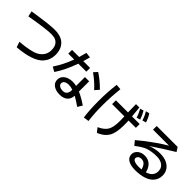

<svg xmlns="http://www.w3.org/2000/svg" viewBox="224 -2175 3551 3551"><g transform="rotate(45 2000.0 -399.0)"><path d="M49.8 -663.1Q455.6 -727.1 594.2 -727.1Q748 -727.1 833 -656.2Q933.6 -572.3 933.6 -405.8Q933.6 -275.9 849.6 -179.2Q721.7 -31.7 324.7 1L287.6 -106.9Q555.7 -128.4 668 -183.6Q728 -213.4 766.6 -261.7Q818.8 -327.1 818.8 -413.1Q818.8 -518.6 770 -568.8Q745.1 -594.2 715.8 -606.9Q674.8 -625 598.6 -625Q474.1 -625 72.8 -556.2Z M1606.9 -502H1717.8V-233.9Q1832 -183.6 1951.7 -101.1L1895.5 -9.8Q1811.5 -71.3 1717.8 -124Q1712.4 -37.6 1661.6 8.8Q1605 60.1 1502.9 60.1Q1404.3 60.1 1340.3 15.1Q1277.8 -29.3 1277.8 -108.9Q1277.8 -192.4 1356.4 -242.7Q1417.5 -281.7 1512.7 -281.7Q1557.1 -281.7 1606.9 -271ZM1606.9 -170.9Q1548.8 -190.9 1497.1 -190.9Q1446.3 -190.9 1415.5 -172.9Q1376 -149.4 1376 -110.4Q1376 -62.5 1432.6 -40.5Q1460.9 -29.8 1500.5 -29.8Q1564 -29.8 1591.8 -83.5Q1606.9 -112.3 1606.9 -150.9ZM1083 -689H1269.5Q1294.4 -773.4 1309.6 -837.9L1416.5 -824.7Q1397 -752.9 1376.5 -689H1554.7V-590.8H1344.7Q1257.3 -340.3 1139.6 -167L1048.8 -218.8Q1160.2 -383.8 1236.8 -590.8H1083ZM1898.4 -451.2Q1790 -571.8 1649.4 -670.9L1713.9 -741.2Q1853.5 -650.9 1968.8 -530.8Z M2628.9 -815.9H2716.8L2737.8 -603H2937V-503.9H2746.1L2748 -415Q2748.5 -391.1 2748.5 -381.8Q2748.5 -180.2 2689 -82.5Q2642.1 -4.9 2552.7 43.5Q2528.3 56.6 2493.2 72.3L2426.8 -11.7Q2547.9 -66.4 2594.2 -145Q2639.6 -221.7 2639.6 -384.8Q2639.6 -389.2 2639.2 -419.9L2636.7 -503.9H2315.9V-603H2632.8ZM2120.6 41Q2096.7 -143.1 2096.7 -361.8Q2096.7 -593.8 2124 -815.9L2230 -806.2Q2204.6 -574.2 2204.6 -364.3Q2204.6 -150.9 2228 25.9ZM2813 -647Q2791 -725.1 2742.7 -811L2812 -830.1Q2858.4 -750.5 2885.7 -668ZM2925.8 -686Q2898.4 -778.3 2850.6 -852.1L2922.9 -870.1Q2970.2 -797.4 2999 -707Z M3185.1 -800.8H3732.9L3785.2 -719.7Q3531.2 -564.5 3345.2 -437.5Q3465.3 -487.8 3586.4 -487.8Q3695.3 -487.8 3768.1 -453.1Q3835.4 -420.9 3873 -365.2Q3912.1 -306.2 3912.1 -229.5Q3912.1 -122.1 3838.9 -49.8Q3788.6 0.5 3710 26.4Q3606.9 60.1 3484.4 60.1Q3343.3 60.1 3276.4 7.8Q3224.1 -33.2 3224.1 -103Q3224.1 -155.8 3262.2 -196.8Q3319.8 -258.8 3418 -258.8Q3522 -258.8 3584.5 -189Q3629.9 -138.2 3649.9 -52.7Q3800.3 -100.6 3800.3 -229.5Q3800.3 -327.1 3718.8 -373.5Q3664.1 -404.8 3580.1 -404.8Q3454.6 -404.8 3353.5 -370.1Q3278.8 -344.7 3152.8 -247.6L3084 -330.6Q3219.7 -447.8 3393.1 -568.4Q3512.7 -651.4 3604 -704.6H3185.1ZM3555.2 -33.7Q3520.5 -171.9 3418.9 -171.9Q3362.8 -171.9 3337.9 -136.2Q3326.2 -120.1 3326.2 -101.6Q3326.2 -63 3380.9 -43.5Q3420.4 -29.8 3486.8 -29.8Q3515.1 -29.8 3555.2 -33.7Z"/></g></svg>

Font: BIZ UDGothic
Style: Bold
Weight: 700
Monospace: yes
Designer: TypeBank Co., Ltd.
Foundry: Morisawa Inc.
Version: Version 1.05